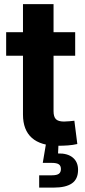

<svg xmlns="http://www.w3.org/2000/svg" viewBox="-20 -689 407 914"><path d="M337.9 -535.6V-423.8H9.3V-535.6ZM89.4 -669.4H234.9V-159.7Q234.9 -133.3 246.1 -121.8Q257.3 -110.4 284.7 -110.4Q294.4 -110.4 310.1 -111.8Q325.7 -113.3 334 -114.3L348.1 -3.4Q327.1 1.5 303.5 3.2Q279.8 4.9 256.8 4.9Q173.8 4.9 131.6 -32.7Q89.4 -70.3 89.4 -143.6ZM166.5 204.1V145.5H227.1Q250 145.5 260 138.4Q270 131.3 270 115.7Q270 100.1 260 93.3Q250 86.4 227.1 86.4H183.6L201.7 -21.5H258.3V0L256.3 41.5Q301.8 40.5 326.7 61.3Q351.6 82 351.6 119.6Q351.6 163.6 322.5 183.8Q293.5 204.1 234.9 204.1Z"/></svg>

Font: Inter 20pt
Style: Bold
Weight: 700
Version: Version 4.001;git-66647c0bb